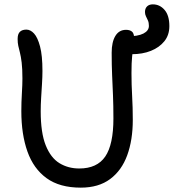

<svg xmlns="http://www.w3.org/2000/svg" viewBox="-20 -849 798 882"><path d="M585 -600Q560 -600 547 -615.5Q534 -631 534 -651Q534 -666 542 -674Q550 -682 564 -682Q614 -682 639 -695Q664 -708 664 -730Q664 -745 659.5 -755Q655 -765 650.5 -774Q646 -783 646 -794Q646 -810 655.5 -819.5Q665 -829 682 -829Q714 -829 736 -803.5Q758 -778 758 -729Q758 -688 735 -659.5Q712 -631 673.5 -615.5Q635 -600 585 -600ZM351 13Q254 13 194 -30.5Q134 -74 106 -153Q78 -232 78 -338Q78 -379 80.5 -420Q83 -461 83 -488Q83 -534 79.5 -562Q76 -590 71.5 -607.5Q67 -625 64 -638.5Q61 -652 61 -670Q61 -693 71.5 -703Q82 -713 101 -713Q120 -713 136.5 -695Q153 -677 164 -635.5Q175 -594 175 -523Q175 -496 173 -464.5Q171 -433 169 -400Q167 -367 167 -338Q167 -239 190 -181.5Q213 -124 253 -99.5Q293 -75 344 -75Q426 -75 463.5 -130Q501 -185 501 -305Q501 -365 499 -412Q497 -459 495 -504.5Q493 -550 493 -607Q493 -656 510 -684Q527 -712 559 -712Q576 -712 586 -704Q596 -696 596 -675Q596 -657 593 -638Q590 -619 587 -590.5Q584 -562 584 -513Q584 -460 587 -407.5Q590 -355 590 -298Q590 -206 564.5 -136Q539 -66 486 -26.5Q433 13 351 13Z"/></svg>

Font: Shantell Sans
Style: Regular
Weight: 400
Designer: Stephen Nixon, Anya Danilova, Shantell Martin
Foundry: Arrow Type
Version: Version 1.008;[ac192a2d6]